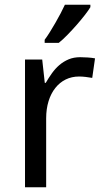

<svg xmlns="http://www.w3.org/2000/svg" viewBox="-20 -786 439 806"><path d="M316.9 -545.9Q331.1 -545.9 348.6 -544.7Q366.2 -543.5 378.9 -541L367.2 -459Q353.5 -461.4 339.1 -463.1Q324.7 -464.8 312 -464.8Q281.2 -464.8 255.9 -452.4Q230.5 -439.9 212.2 -416.7Q193.8 -393.6 183.8 -361.1Q173.8 -328.6 173.8 -289.1V0H85V-536.1H157.2L168 -438H171.9Q184.1 -459 198 -478.5Q211.9 -498 229.2 -512.9Q246.6 -527.8 268.1 -536.9Q289.6 -545.9 316.9 -545.9ZM167.5 -619.1Q178.2 -633.3 189.7 -651.9Q201.2 -670.4 212.6 -690.2Q224.1 -710 234.4 -729.7Q244.6 -749.5 252.4 -766.1H359.4V-755.9Q351.6 -742.7 336.2 -722.9Q320.8 -703.1 302 -681.6Q283.2 -660.2 263.4 -639.9Q243.7 -619.6 226.6 -606H167.5Z"/></svg>

Font: WenQuanYi Micro Hei
Style: Regular
Weight: 400
Foundry: Ascender Corporation
Version: Version 0.2.0-beta